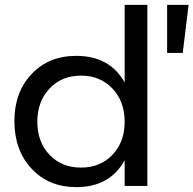

<svg xmlns="http://www.w3.org/2000/svg" viewBox="-20 -762 793 787"><path d="M491 -424V-742H584V0H491V-105Q430 5 293 5Q180 5 109.5 -70.5Q39 -146 39 -266Q39 -384 109.5 -458.5Q180 -533 292 -533Q430 -533 491 -424ZM665 -742H753L729 -545H665ZM183 -127.5Q233 -75 312 -75Q391 -75 441 -127.5Q491 -180 491 -263Q491 -346 441 -399Q391 -452 312 -452Q233 -452 183 -399Q133 -346 133 -263Q133 -180 183 -127.5Z"/></svg>

Font: Montserrat arm
Style: Regular
Weight: 400
Designer: Julieta Ulanovsky
Foundry: Julieta Ulanovsky
Version: Version 6.000;PS 006.000;hotconv 1.0.88;makeotf.lib2.5.64775